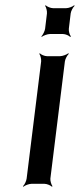

<svg xmlns="http://www.w3.org/2000/svg" viewBox="-20 -697 303 728"><path d="M171 -20 226 -464C227 -473 235 -488 241 -493L239 -495C233 -490 217 -484 208 -484H158C149 -484 135 -490 131 -495L129 -493C133 -488 137 -473 136 -464L81 -20C80 -11 73 4 67 9L69 11C74 6 90 0 99 0H149C158 0 172 6 177 11L179 9C175 4 170 -11 171 -20ZM241 -588 248 -646C249 -655 257 -670 263 -675L261 -677C256 -672 240 -666 231 -666H181C172 -666 158 -672 153 -677L151 -675C155 -670 159 -655 158 -646L151 -588C150 -579 142 -564 137 -559L138 -557C144 -562 160 -568 169 -568H219C228 -568 242 -562 246 -557L249 -559C244 -564 240 -579 241 -588Z"/></svg>

Font: Gamestation Storm Oblique 
Style: Italic
Weight: 400
Designer: Jonas Hecksher
Foundry: Jonas Hecksher, Playtypeª, e-types AS
Version: Version 1.003